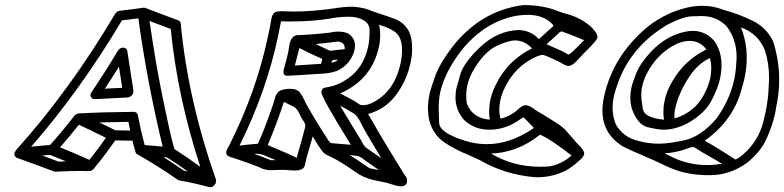

<svg xmlns="http://www.w3.org/2000/svg" viewBox="-20 -727 3173 777"><path d="M404.3 -368.2 474.6 -371.6 461.4 -457Q424.3 -397.9 404.3 -368.2ZM364.3 -325.7Q353 -325.7 348.1 -334.5Q346.2 -338.4 346.2 -342.3Q346.2 -344.2 346.7 -345.7Q347.7 -350.1 350.6 -354.5Q401.9 -429.7 456.5 -521Q464.8 -534.2 479 -534.2Q492.2 -533.7 495.1 -521.5Q507.8 -436.5 520 -359.9V-357.4Q520 -355 519.5 -352.5Q518.6 -347.2 514.2 -341.8Q506.3 -333.5 496.1 -332.5Q424.8 -329.1 364.3 -325.7ZM217.3 -72.8 246.6 -74.2 182.6 -100.1 150.9 -97.7ZM341.8 -80.1Q377 -124 408.7 -169.4Q341.3 -202.6 299.3 -222.2Q265.6 -179.2 223.1 -130.9Q282.7 -106.4 341.8 -80.1ZM506.8 -198.7 499.5 -233.9Q407.7 -232.4 381.8 -231.4Q409.2 -218.8 446.8 -199.7ZM106 -133.3Q140.6 -137.2 182.6 -140.1Q232.4 -195.8 280.3 -257.8Q287.6 -267.1 299.3 -268.1Q401.4 -273.4 521 -274.4Q533.7 -274.4 537.6 -261.7Q549.8 -198.2 565.4 -140.1Q604.5 -137.2 638.2 -133.8Q573.7 -402.8 540 -652.8Q507.8 -648.4 473.6 -644.5Q302.2 -357.4 106 -133.3ZM739.7 -33.2 700.7 -60.5 656.2 -89.8 641.1 -91.8Q675.3 -69.8 724.1 -36.6ZM790.5 -51.8Q698.2 -334 670.9 -609.9L585 -642.1Q600.1 -540.5 612.8 -466.3Q632.3 -355.5 664.6 -208.5Q673.8 -166 685.5 -124Q741.7 -87.9 790.5 -51.8ZM830.1 30.3 825.2 29.8Q767.6 14.2 705.1 2.9Q701.2 2 698.7 0Q616.2 -57.1 535.2 -103Q534.7 -103.5 533.4 -104Q532.2 -104.5 530 -107.4Q527.8 -110.4 516.1 -157.7Q486.3 -158.7 446.3 -158.7Q403.8 -98.1 362.3 -47.4Q353 -34.7 340.3 -34.7L305.2 -35.2Q262.2 -35.2 206.5 -32.2Q202.1 -32.2 198.7 -33.2Q124 -61.5 47.9 -88.4Q43.5 -91.3 40 -95.7Q39.6 -96.7 39.1 -96.7Q38.1 -99.6 38.1 -103.5Q38.1 -106 38.6 -108.9Q39.6 -109.4 41.3 -113Q43 -116.7 43.5 -117.4Q43.9 -118.2 44.4 -119.1Q260.7 -358.9 445.8 -670.9Q453.1 -682.1 465.8 -683.6Q521 -689.5 559.6 -695.8L567.4 -695.3Q567.9 -694.3 701.7 -644.5Q710 -641.1 711.4 -631.3Q740.7 -322.3 854 0L854.5 0.5L854 1Q854 2 854.5 2.4Q854.5 5.9 853.5 11.7Q852.1 18.6 845.7 23.9Q841.3 30.3 830.1 30.3Z M1173.3 -461.9Q1226.1 -464.8 1279.3 -468.8L1284.2 -486.8Q1284.2 -489.7 1258.8 -500Q1243.2 -506.3 1191.4 -532.7Q1182.6 -497.1 1173.3 -461.9ZM1321.3 -473.1Q1333.5 -475.1 1344.7 -482.4L1347.7 -485.4Q1344.7 -484.9 1341.3 -484.9H1338.4Q1323.2 -484.9 1321.8 -477.1ZM1314.9 -521.5Q1344.7 -524.4 1375 -528.3V-532.2Q1375 -545.9 1366.2 -552.2Q1357.9 -558.6 1345.2 -558.6L1340.3 -558.1Q1298.8 -552.7 1257.8 -548.8ZM1144 -420.4H1142.6Q1127 -420.4 1127 -436Q1127 -439.9 1127.9 -445.3L1129.4 -449.2Q1142.6 -498 1146.5 -516.1Q1147.5 -521.5 1148.4 -529.1Q1149.4 -536.6 1150.9 -544.9Q1151.9 -548.8 1154.1 -557.4Q1156.2 -565.9 1163.1 -574.2Q1169.9 -582.5 1180.2 -584.5Q1188 -585.4 1198.2 -585.4Q1205.6 -585.4 1210 -585.9Q1267.1 -588.9 1312.5 -594.7Q1331.1 -599.1 1348.1 -599.1Q1367.7 -599.1 1385.3 -593.3Q1416.5 -576.2 1416.5 -542Q1416.5 -532.7 1414.1 -522.5Q1398.9 -466.8 1344.7 -440.4Q1312.5 -428.7 1270.5 -428.2Q1202.6 -423.3 1144 -420.4ZM1522.9 -86.9Q1453.6 -201.2 1442.9 -224.6Q1427.2 -258.3 1412.1 -267.6Q1385.3 -284.2 1356.4 -299.3Q1397.9 -229 1443.8 -155.3Q1452.1 -136.7 1461.9 -128.9Q1492.7 -108.4 1522.9 -86.9ZM1513.2 -38.6Q1486.8 -58.1 1455.6 -79.1Q1439.9 -92.8 1425.3 -96.2L1395 -99.6Q1429.2 -78.6 1475.1 -46.4Q1494.6 -43 1513.2 -38.6ZM949.2 -137.7Q982.4 -142.1 1023.9 -145.5Q1045.4 -192.4 1071.8 -266.6Q1089.4 -314.5 1091.8 -327.1Q1095.2 -342.3 1105 -354Q1120.6 -367.7 1155.3 -367.7Q1182.6 -367.7 1194.8 -351.1Q1205.1 -337.4 1211.9 -321.3Q1215.3 -313 1219.7 -305.7Q1255.9 -239.7 1309.1 -158.7Q1314.5 -148.4 1323.7 -147.5Q1365.7 -144.5 1399.9 -141.1Q1280.3 -333.5 1280.3 -354.5V-355.5Q1280.8 -357.4 1283.2 -364.3Q1285.6 -371.1 1303.2 -374Q1346.7 -380.4 1387.2 -408.7Q1451.7 -452.6 1470.2 -540Q1475.6 -564.5 1475.6 -605.5Q1475.6 -646.5 1413.1 -658.2Q1400.4 -659.2 1388.2 -659.2Q1352.5 -659.2 1314.9 -651.9Q1248.5 -640.1 1151.9 -640.1L1117.2 -640.6Q1111.8 -610.8 1105.5 -581.1Q1057.6 -355.5 949.2 -137.7ZM1181.2 -88.4 1186.5 -108.9Q1202.1 -162.1 1215.3 -213.4Q1215.8 -215.3 1215.8 -217.3Q1215.8 -227.1 1206.5 -239.7Q1201.2 -247.1 1194.8 -260.3Q1183.6 -287.1 1169.4 -294.9L1128.9 -314.5Q1102.1 -232.4 1068.4 -151.4Q1064 -143.1 1064 -141.6V-141.1Q1064 -139.6 1070.3 -136.7Q1138.2 -108.9 1181.2 -88.4ZM1076.2 -78.6Q1085.4 -79.1 1095.2 -79.1Q1075.7 -87.4 1054.9 -96.2Q1034.2 -105 1016.6 -105L1008.8 -104.5Q1040 -93.3 1076.2 -78.6ZM1448.2 -301.3Q1465.8 -301.3 1485.8 -310.5Q1576.7 -355.5 1601.1 -471.2Q1606.9 -497.6 1606.9 -523.9Q1606.9 -536.1 1605.5 -548.3Q1599.1 -584.5 1575.4 -600.1Q1551.8 -615.7 1518.6 -625L1513.7 -627L1516.6 -614.7Q1518.6 -599.6 1518.6 -585Q1518.6 -561.5 1513.7 -538.6Q1485.8 -406.2 1356.9 -349.1Q1415.5 -318.4 1426.3 -310.5Q1436 -301.3 1448.2 -301.3ZM1602.1 26.9Q1587.9 26.9 1563 18.1Q1546.4 12.2 1517.6 6.8Q1470.2 0 1432.6 -21.5Q1356.9 -74.7 1318.8 -92.3Q1288.1 -105 1282.2 -118.2Q1269 -134.8 1245.6 -174.8L1233.4 -132.8Q1221.2 -95.2 1213.9 -58.6Q1209 -37.1 1175.3 -37.1Q1158.2 -37.1 1145 -38.6Q1135.7 -39.6 1129.9 -39.6Q1101.6 -39.6 1072.8 -38.1Q1050.8 -39.1 1032.2 -48.8Q998 -63.5 929.2 -86.4Q913.1 -90.8 906.7 -93.8Q895.5 -98.6 895.5 -108.4Q895.5 -110.8 896 -113.8Q897.5 -121.6 904.8 -133.8L909.2 -141.6Q1017.6 -357.4 1064.9 -581.5Q1072.8 -617.2 1078.6 -652.8Q1083.5 -675.3 1098.1 -679.2Q1107.9 -681.6 1119.1 -681.6Q1129.9 -681.6 1141.8 -680.9Q1153.8 -680.2 1166 -680.2Q1240.7 -680.2 1331.1 -692.9Q1369.1 -699.7 1406.2 -699.7H1411.1Q1456.5 -696.3 1489.3 -680.7Q1562.5 -656.7 1582.5 -648.9Q1633.3 -625 1644 -573.2Q1647.9 -552.2 1647.9 -530.3Q1647.9 -503.4 1642.1 -475.6Q1626.5 -400.9 1582 -341.8Q1539.6 -285.2 1469.7 -265.6Q1524.9 -168.5 1585.4 -70.8Q1607.4 -34.2 1616.2 -21Q1621.1 -15.1 1625 -7.8Q1627.4 -2.9 1627.4 3.4Q1627.4 6.3 1627 9.8Q1623 26.9 1602.1 26.9Z M2165.5 -52.2Q2183.6 -52.2 2202.1 -53.7L2209 -54.7Q2254.9 -64 2293 -97.7Q2211.4 -161.1 2175.3 -177.2Q2168.5 -181.6 2167 -181.6Q2164.6 -181.6 2159.7 -177.7Q2072.3 -109.4 1967.3 -105.5Q2056.2 -52.2 2165.5 -52.2ZM1961.9 -242.7Q1959.5 -259.3 1959.5 -275.9Q1959.5 -299.3 1964.4 -322.8Q1973.1 -363.3 1997.1 -403.8L1993.2 -398.4L2004.4 -416.5Q2052.7 -492.2 2133.3 -531.2Q2102.1 -563.5 2063 -563.5Q2040 -563.5 1992.7 -542.5Q1945.3 -521.5 1902.8 -454.6Q1878.4 -416.5 1870.6 -378.9Q1866.7 -359.4 1866.7 -339.8Q1866.7 -324.2 1869.1 -308.6Q1892.1 -248 1961.9 -242.7ZM2281.7 -506.3Q2287.6 -506.3 2343.8 -564.5Q2304.7 -581.1 2264.6 -595.7Q2261.2 -597.2 2258.3 -598.4Q2255.4 -599.6 2252.4 -599.6Q2245.6 -598.6 2241.7 -593.3Q2217.3 -570.3 2191.9 -547.9Q2262.7 -517.6 2271.5 -510.7Q2278.8 -506.3 2281.7 -506.3ZM1949.7 -143.6Q2045.4 -143.6 2140.6 -209Q2100.1 -252 2099.1 -252Q2096.2 -252 2086.4 -245.1Q2027.8 -202.1 1960.4 -202.1Q1899.9 -202.1 1857.9 -241.7Q1823.2 -281.7 1823.2 -334Q1823.2 -351.1 1827.1 -370.1Q1829.1 -378.9 1843 -426.3Q1856.9 -473.6 1924.3 -537.6Q1993.7 -602.5 2079.1 -605.5Q2119.1 -604 2147.5 -581.1Q2154.3 -575.2 2161.1 -568.8L2177.2 -583.5Q2212.4 -615.7 2216.8 -619.1Q2218.8 -621.1 2219.2 -622.1V-622.6Q2219.2 -627.4 2206.1 -638.2Q2170.9 -667 2115.2 -667Q2037.6 -667 1957.5 -621.1Q1870.1 -567.9 1811 -470.2Q1773.4 -408.7 1760.7 -349.6Q1755.4 -324.7 1755.4 -285.6Q1755.4 -270.5 1757.1 -230Q1758.8 -189.5 1860.8 -157.7Q1905.3 -143.6 1949.7 -143.6ZM2157.7 -9.8 2140.1 -10.3Q2019.5 -21.5 1921.9 -79.1Q1897.9 -90.3 1873.5 -101.1Q1821.3 -121.6 1777.8 -151.1Q1734.4 -180.7 1717.8 -236.8Q1711.9 -262.2 1711.9 -289.1Q1711.9 -316.9 1718.3 -346.2Q1722.7 -367.7 1741.2 -419.2Q1759.8 -470.7 1810.5 -537.1Q1925.8 -684.6 2098.1 -706.5Q2179.2 -706.5 2240.2 -681.2Q2248 -677.7 2264.6 -672.9Q2332 -657.2 2378.4 -612.3L2379.9 -609.4Q2397.9 -591.3 2397.9 -577.6Q2397.9 -575.7 2397.5 -573.7Q2395 -563 2353.5 -522Q2343.3 -512.7 2332.3 -500Q2321.3 -487.3 2309.6 -476.1Q2293 -460 2280.8 -460Q2271.5 -460 2256.3 -469.2Q2246.1 -475.6 2217.8 -488.8Q2182.6 -504.9 2175.8 -504.9Q2168.9 -504.9 2155.8 -500Q2077.6 -467.3 2034.2 -393.6Q2012.7 -357.4 2004.4 -319.8Q2000.5 -301.3 2000.5 -283.7Q2000.5 -264.2 2005.4 -246.6Q2048.8 -257.8 2076.7 -284.7Q2094.2 -301.3 2106.9 -301.3Q2121.6 -301.3 2144 -284.2L2153.3 -277.8Q2181.6 -261.7 2216.3 -239.3Q2248 -221.2 2267.1 -202.1Q2290.5 -176.3 2313 -149.4L2321.8 -140.6Q2344.2 -119.1 2344.2 -105.5Q2344.2 -104 2343.8 -102.5Q2341.3 -90.8 2320.8 -74.2Q2296.9 -51.8 2268.6 -36.1Q2213.4 -9.8 2157.7 -9.8Z M2667 -242.7Q2664.6 -258.3 2664.6 -274.4Q2664.6 -296.4 2669.4 -318.8Q2677.7 -359.4 2702.1 -399.9Q2751.5 -484.4 2838.9 -526.9Q2812.5 -561.5 2771 -561.5Q2748 -561.5 2721.2 -550.8Q2650.4 -517.1 2608.9 -449.2Q2585.9 -412.1 2578.6 -376.5Q2575.2 -361.8 2575.2 -343.8Q2575.2 -323.2 2581.3 -286.6Q2587.4 -250 2667 -242.7ZM2710 -247.6Q2792.5 -272.5 2830.6 -347.2Q2847.2 -378.9 2854 -410.2Q2858.4 -430.2 2858.4 -450.2Q2858.4 -471.2 2853.5 -492.2Q2806.2 -470.7 2772 -420.4Q2726.6 -353 2711.9 -285.6Q2709 -270.5 2709 -259.3Q2709 -252.9 2710 -247.6ZM2665 -202.1Q2645 -202.1 2602.5 -211.9Q2560.1 -221.7 2537.1 -287.1Q2530.8 -309.1 2530.8 -332.5Q2530.8 -351.6 2535.2 -371.6Q2538.6 -389.2 2554.4 -429.9Q2570.3 -470.7 2617.7 -521Q2675.8 -581.1 2750 -598.1Q2767.6 -602.1 2783.2 -602.1Q2835.9 -602.1 2872.1 -559.6Q2899.9 -518.6 2899.9 -463.4Q2899.9 -438 2894 -409.2Q2886.7 -373.5 2860.1 -321.3Q2833.5 -269 2763.2 -228.5Q2712.9 -202.1 2665 -202.1ZM2646.5 -145.5Q2686 -145.5 2751 -159.7Q2815.9 -173.8 2879.4 -247.1Q2933.6 -322.8 2951.2 -405.3Q2958 -437.5 2959.5 -470.7Q2960.9 -484.4 2960.9 -497.1Q2960.9 -567.9 2920.4 -620.6Q2880.9 -662.1 2817.9 -662.1Q2814.5 -662.1 2779.1 -660.9Q2743.7 -659.7 2680.7 -627Q2521 -532.2 2471.2 -362.3Q2466.8 -348.6 2463.9 -335Q2459 -312.5 2459 -291.5Q2459 -257.3 2471.2 -225.6Q2500.5 -171.4 2563.5 -156.7Q2603.5 -145.5 2646.5 -145.5ZM2841.8 -59.1Q2871.1 -59.1 2901.9 -64Q2877 -79.6 2851.6 -93.8Q2820.3 -110.8 2791.5 -129.9Q2788.1 -131.8 2783.7 -131.8Q2776.4 -131.8 2754.4 -123.5Q2746.1 -120.1 2740.7 -118.7Q2704.6 -108.9 2669.4 -106Q2685.5 -99.1 2701.2 -90.8Q2766.1 -59.1 2841.8 -59.1ZM2956.1 -81.5Q2966.3 -84.5 2983.9 -99.6L2986.3 -101.1Q3047.9 -154.3 3068.4 -231.4Q3073.2 -250 3077.1 -268.1Q3089.4 -325.2 3090.8 -376.5Q3092.3 -395 3092.3 -412.6Q3092.3 -470.2 3075.7 -522.9Q3048.8 -590.8 2978.5 -616.2Q3002 -557.6 3002 -493.2Q3002 -453.6 2993.2 -411.6Q2988.8 -391.6 2982.4 -370.6Q2948.7 -239.7 2832 -157.7Q2884.8 -127.9 2956.1 -81.5ZM2856.4 -18.1H2846.7Q2773.9 -18.1 2714.4 -39.1Q2680.7 -51.3 2631.8 -75.7Q2605.5 -87.9 2578.6 -99.1Q2539.6 -115.2 2502 -133.8Q2418 -184.1 2418 -280.3Q2418 -306.2 2424.3 -335.4Q2461.4 -506.3 2608.4 -624.5Q2674.8 -674.3 2752.4 -694.3Q2788.6 -703.6 2821.8 -703.6Q2861.3 -703.6 2897.9 -690.9L2910.6 -686.5Q2971.7 -669.9 3027.1 -642.3Q3082.5 -614.7 3108.9 -559.1Q3133.3 -482.4 3133.3 -404.3Q3133.3 -350.6 3121.6 -295.9Q3119.6 -282.2 3116.7 -268.1Q3106.4 -219.7 3082.5 -166.3Q3058.6 -112.8 3002.9 -67.9Q2934.6 -19 2856.4 -18.1Z"/></svg>

Font: Third Street
Style: Regular
Weight: 400
Designer: GGBotNet
Foundry: GGBotNet
Version: 0.90